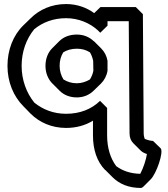

<svg xmlns="http://www.w3.org/2000/svg" viewBox="-20 -583 832 950"><path d="M205 -257C205 -222 218 -191 239 -170L274 -135L275 -134C297 -112 327 -101 360 -101C393 -101 422 -113 444 -135L480 -170C496 -186 508 -208 512 -233V-282C508 -306 497 -327 481 -343L445 -379H444C422 -400 394 -412 360 -412C324 -412 294 -400 273 -379L238 -344C217 -323 205 -292 205 -257ZM275 -257C275 -282 281 -305 293 -324C310 -335 334 -342 360 -342C385 -342 406 -336 425 -324C432 -313 438 -297 441 -282L442 -233C439 -217 433 -203 425 -190C407 -179 384 -171 360 -171C335 -171 313 -178 294 -190C283 -208 275 -231 275 -257ZM512 -456V-478H617L621 78C621 99 629 115 639 125L674 160L675 161C685 171 697 176 707 179C703 207 689 249 674 277C625 276 586 262 555 239C526 200 510 148 510 87V-49L475 -84C433 -43 376 -20 307 -20C245 -20 192 -41 150 -75C111 -123 87 -187 87 -257C87 -327 110 -390 149 -438C191 -473 245 -493 307 -493C370 -493 426 -468 464 -433L476 -421ZM446 -518C410 -545 361 -563 307 -563C236 -563 175 -536 131 -492L95 -457C45 -408 17 -336 17 -257C17 -178 46 -107 96 -57L131 -21C175 23 236 50 307 50C358 50 403 37 440 14V87C440 158 460 217 500 258H501L537 294C571 328 618 347 677 347C681 347 686 344 690 340L725 305C754 277 791 169 775 151L739 116C738 115 737 114 735 114C730 114 714 112 696 104C694 98 691 88 691 78L687 -513L652 -548H477Z"/></svg>

Font: Hussar Press
Style: Bold
Weight: 700
Foundry: Cannot Into Space Fonts
Version: Version 1.43